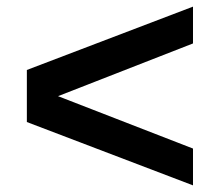

<svg xmlns="http://www.w3.org/2000/svg" viewBox="-20 -620 624 579"><path d="M61 -252V-409L562 -600V-489L155 -330L562 -172V-61Z"/></svg>

Font: Libra Sans Modern
Style: Bold Italic
Weight: 700
Italic angle: -12°
Foundry: Stefan Peev, Context Ltd
Version: Version 1.000